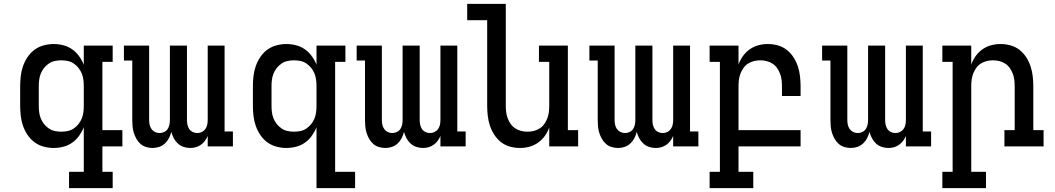

<svg xmlns="http://www.w3.org/2000/svg" viewBox="-20 -755 5440 990"><path d="M296 -76Q313 -76 329.5 -79.5Q346 -83 360 -92.5Q374 -102 384.5 -115Q395 -128 401.5 -144Q408 -160 410 -176.5Q412 -193 412 -210V-310Q412 -327 410 -343.5Q408 -360 401.5 -376Q395 -392 384.5 -405Q374 -418 360 -427.5Q346 -437 329.5 -440.5Q313 -444 296 -444Q279 -444 262.5 -440.5Q246 -437 232 -427.5Q218 -418 207.5 -405Q197 -392 190.5 -376Q184 -360 182 -343.5Q180 -327 180 -310V-210Q180 -193 182 -176.5Q184 -160 190.5 -144Q197 -128 207.5 -115Q218 -102 232 -92.5Q246 -83 262.5 -79.5Q279 -76 296 -76ZM336 215V131H412V-99Q403 -76 388 -55Q373 -34 352.5 -19.5Q332 -5 307 1.5Q282 8 257 8Q231 8 205 1Q179 -6 158 -21.5Q137 -37 122 -59.5Q107 -82 98.5 -106.5Q90 -131 87 -157.5Q84 -184 84 -210V-310Q84 -336 87 -362.5Q90 -389 98.5 -413.5Q107 -438 122 -460.5Q137 -483 158 -498.5Q179 -514 205 -521Q231 -528 257 -528Q282 -528 307 -521.5Q332 -515 352.5 -500.5Q373 -486 388 -465Q403 -444 412 -421V-520H561V-436H508V-84H611V0H508V131H561V215Z M767 8Q750 8 733.5 3Q717 -2 704.5 -13Q692 -24 683.5 -39Q675 -54 670 -70Q665 -86 663.5 -103Q662 -120 662 -136V-443H619V-520H749V-136Q749 -124 751.5 -112Q754 -100 761 -90Q768 -80 779 -74.5Q790 -69 803 -69Q815 -69 826.5 -74.5Q838 -80 844.5 -90Q851 -100 853.5 -112Q856 -124 856 -136V-520H944V-136Q944 -124 946.5 -112Q949 -100 955.5 -90Q962 -80 973.5 -74.5Q985 -69 997 -69Q1010 -69 1021 -74.5Q1032 -80 1039 -90Q1046 -100 1048.5 -112Q1051 -124 1051 -136V-520H1138V-77H1181V0H1051V-54Q1045 -40 1036.5 -28.5Q1028 -17 1016 -8.5Q1004 0 990 4Q976 8 961 8Q944 8 927 2.5Q910 -3 897 -15Q884 -27 876 -42.5Q868 -58 863 -75Q859 -58 851 -42.5Q843 -27 830 -15Q817 -3 800.5 2.5Q784 8 767 8Z M1496 -76Q1513 -76 1529.5 -79.5Q1546 -83 1560 -92.5Q1574 -102 1584.5 -115Q1595 -128 1601.5 -144Q1608 -160 1610 -176.5Q1612 -193 1612 -210V-310Q1612 -327 1610 -343.5Q1608 -360 1601.5 -376Q1595 -392 1584.5 -405Q1574 -418 1560 -427.5Q1546 -437 1529.5 -440.5Q1513 -444 1496 -444Q1479 -444 1462.5 -440.5Q1446 -437 1432 -427.5Q1418 -418 1407.5 -405Q1397 -392 1390.5 -376Q1384 -360 1382 -343.5Q1380 -327 1380 -310V-210Q1380 -193 1382 -176.5Q1384 -160 1390.5 -144Q1397 -128 1407.5 -115Q1418 -102 1432 -92.5Q1446 -83 1462.5 -79.5Q1479 -76 1496 -76ZM1612 215V-99Q1603 -76 1588 -55Q1573 -34 1552.5 -19.5Q1532 -5 1507 1.5Q1482 8 1457 8Q1431 8 1405 1Q1379 -6 1358 -21.5Q1337 -37 1322 -59.5Q1307 -82 1298.5 -106.5Q1290 -131 1287 -157.5Q1284 -184 1284 -210V-310Q1284 -336 1287 -362.5Q1290 -389 1298.5 -413.5Q1307 -438 1322 -460.5Q1337 -483 1358 -498.5Q1379 -514 1405 -521Q1431 -528 1457 -528Q1482 -528 1507 -521.5Q1532 -515 1552.5 -500.5Q1573 -486 1588 -465Q1603 -444 1612 -421V-520H1761V-436H1708V131H1811V215Z M1967 8Q1950 8 1933.5 3Q1917 -2 1904.5 -13Q1892 -24 1883.5 -39Q1875 -54 1870 -70Q1865 -86 1863.5 -103Q1862 -120 1862 -136V-443H1819V-520H1949V-136Q1949 -124 1951.5 -112Q1954 -100 1961 -90Q1968 -80 1979 -74.5Q1990 -69 2003 -69Q2015 -69 2026.5 -74.5Q2038 -80 2044.5 -90Q2051 -100 2053.5 -112Q2056 -124 2056 -136V-520H2144V-136Q2144 -124 2146.5 -112Q2149 -100 2155.5 -90Q2162 -80 2173.5 -74.5Q2185 -69 2197 -69Q2210 -69 2221 -74.5Q2232 -80 2239 -90Q2246 -100 2248.5 -112Q2251 -124 2251 -136V-520H2338V-77H2381V0H2251V-54Q2245 -40 2236.5 -28.5Q2228 -17 2216 -8.5Q2204 0 2190 4Q2176 8 2161 8Q2144 8 2127 2.5Q2110 -3 2097 -15Q2084 -27 2076 -42.5Q2068 -58 2063 -75Q2059 -58 2051 -42.5Q2043 -27 2030 -15Q2017 -3 2000.5 2.5Q1984 8 1967 8Z M2661 8Q2635 8 2609.5 1Q2584 -6 2563.5 -22Q2543 -38 2528.5 -60.5Q2514 -83 2506 -107.5Q2498 -132 2495 -158Q2492 -184 2492 -210V-651H2389V-735H2588V-210Q2588 -193 2590 -176.5Q2592 -160 2598 -144.5Q2604 -129 2613.5 -115.5Q2623 -102 2637 -93Q2651 -84 2667 -80Q2683 -76 2700 -76Q2717 -76 2733 -80Q2749 -84 2763 -93Q2777 -102 2786.5 -115.5Q2796 -129 2802 -144.5Q2808 -160 2810 -176.5Q2812 -193 2812 -210V-436H2759V-520H2908V-84H2961V0H2812V-98Q2804 -75 2789.5 -54.5Q2775 -34 2754.5 -19.5Q2734 -5 2710 1.5Q2686 8 2661 8Z M3167 8Q3150 8 3133.5 3Q3117 -2 3104.5 -13Q3092 -24 3083.5 -39Q3075 -54 3070 -70Q3065 -86 3063.5 -103Q3062 -120 3062 -136V-443H3019V-520H3149V-136Q3149 -124 3151.5 -112Q3154 -100 3161 -90Q3168 -80 3179 -74.5Q3190 -69 3203 -69Q3215 -69 3226.5 -74.5Q3238 -80 3244.5 -90Q3251 -100 3253.5 -112Q3256 -124 3256 -136V-520H3344V-136Q3344 -124 3346.5 -112Q3349 -100 3355.5 -90Q3362 -80 3373.5 -74.5Q3385 -69 3397 -69Q3410 -69 3421 -74.5Q3432 -80 3439 -90Q3446 -100 3448.5 -112Q3451 -124 3451 -136V-520H3538V-77H3581V0H3451V-54Q3445 -40 3436.5 -28.5Q3428 -17 3416 -8.5Q3404 0 3390 4Q3376 8 3361 8Q3344 8 3327 2.5Q3310 -3 3297 -15Q3284 -27 3276 -42.5Q3268 -58 3263 -75Q3259 -58 3251 -42.5Q3243 -27 3230 -15Q3217 -3 3200.5 2.5Q3184 8 3167 8Z M3864 215H3639V131H3692V-436H3639V-520H3788V-422Q3796 -445 3810.5 -465.5Q3825 -486 3845.5 -500.5Q3866 -515 3890 -521.5Q3914 -528 3939 -528Q3965 -528 3990.5 -521Q4016 -514 4036.5 -498Q4057 -482 4071.5 -459.5Q4086 -437 4094 -412.5Q4102 -388 4105 -362Q4108 -336 4108 -310V-260H4012V-310Q4012 -327 4010 -343.5Q4008 -360 4002 -375.5Q3996 -391 3986.5 -404.5Q3977 -418 3963 -427Q3949 -436 3933 -440Q3917 -444 3900 -444Q3883 -444 3867 -440Q3851 -436 3837 -427Q3823 -418 3813.5 -404.5Q3804 -391 3798 -375.5Q3792 -360 3790 -343.5Q3788 -327 3788 -310V-84H4108V0H3788V131H3864Z M4367 8Q4350 8 4333.5 3Q4317 -2 4304.5 -13Q4292 -24 4283.5 -39Q4275 -54 4270 -70Q4265 -86 4263.5 -103Q4262 -120 4262 -136V-443H4219V-520H4349V-136Q4349 -124 4351.5 -112Q4354 -100 4361 -90Q4368 -80 4379 -74.5Q4390 -69 4403 -69Q4415 -69 4426.5 -74.5Q4438 -80 4444.5 -90Q4451 -100 4453.5 -112Q4456 -124 4456 -136V-520H4544V-136Q4544 -124 4546.5 -112Q4549 -100 4555.5 -90Q4562 -80 4573.5 -74.5Q4585 -69 4597 -69Q4610 -69 4621 -74.5Q4632 -80 4639 -90Q4646 -100 4648.5 -112Q4651 -124 4651 -136V-520H4738V-77H4781V0H4651V-54Q4645 -40 4636.5 -28.5Q4628 -17 4616 -8.5Q4604 0 4590 4Q4576 8 4561 8Q4544 8 4527 2.5Q4510 -3 4497 -15Q4484 -27 4476 -42.5Q4468 -58 4463 -75Q4459 -58 4451 -42.5Q4443 -27 4430 -15Q4417 -3 4400.5 2.5Q4384 8 4367 8Z M5064 215H4839V131H4892V-436H4839V-520H4988V-422Q4996 -445 5010.5 -465.5Q5025 -486 5045.5 -500.5Q5066 -515 5090 -521.5Q5114 -528 5139 -528Q5165 -528 5190.5 -521Q5216 -514 5236.5 -498Q5257 -482 5271.5 -459.5Q5286 -437 5294 -412.5Q5302 -388 5305 -362Q5308 -336 5308 -310V-84H5361V0H5159V-84H5212V-310Q5212 -327 5210 -343.5Q5208 -360 5202 -375.5Q5196 -391 5186.5 -404.5Q5177 -418 5163 -427Q5149 -436 5133 -440Q5117 -444 5100 -444Q5083 -444 5067 -440Q5051 -436 5037 -427Q5023 -418 5013.5 -404.5Q5004 -391 4998 -375.5Q4992 -360 4990 -343.5Q4988 -327 4988 -310V131H5064Z"/></svg>

Font: Iosevka HT Medium Extended
Style: Regular
Weight: 500
Width: 7
Monospace: yes
Designer: Belleve Invis
Foundry: Belleve Invis
Version: Version 32.3.0; ttfautohint (v1.8.4)